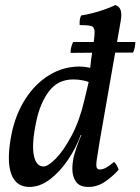

<svg xmlns="http://www.w3.org/2000/svg" viewBox="-20 -730 555 759"><path d="M330 9Q295 9 280.5 -11.5Q266 -32 266 -62Q266 -92 274 -120Q277 -131 282.5 -147Q288 -163 294 -178Q300 -193 304 -200L338 -406Q334 -431 336.5 -460.5Q339 -490 346 -534Q354 -583 354 -603Q354 -623 340.5 -627Q327 -631 295 -631Q294 -641 295.5 -651.5Q297 -662 301 -669Q317 -671 343.5 -677.5Q370 -684 396 -693.5Q422 -703 436 -710Q452 -705 457 -689.5Q462 -674 457 -646L375 -177Q366 -124 362.5 -99Q359 -74 362.5 -67Q366 -60 374 -60Q386 -60 399 -67Q412 -74 431 -90Q438 -83 442 -75.5Q446 -68 449 -59Q424 -31 394 -11Q364 9 330 9ZM360 -454 343 -400Q328 -408 309 -412Q290 -416 270 -416Q209 -416 173.5 -369Q138 -322 123 -248Q105 -163 113.5 -117.5Q122 -72 152 -72Q170 -72 201 -103.5Q232 -135 263.5 -194.5Q295 -254 314 -336L333 -416L380 -409L325 -196H299Q281 -146 249 -98.5Q217 -51 177.5 -21Q138 9 96 9Q71 9 53 -3Q35 -15 25 -41Q15 -67 15 -107Q15 -147 26 -202Q42 -279 80.5 -339Q119 -399 174.5 -433Q230 -467 295 -467Q312 -467 331 -463Q350 -459 360 -454ZM259 -521Q259 -535 262 -545Q265 -555 269 -564H515Q515 -554 513 -543.5Q511 -533 506 -522Q494 -522 465.5 -522Q437 -522 400.5 -522Q364 -522 326.5 -521.5Q289 -521 259 -521Z"/></svg>

Font: Vollkorn
Style: Italic
Weight: 400
Italic angle: -11°
Designer: Friedrich Althausen
Foundry: Friedrich Althausen
Version: Version 5.001